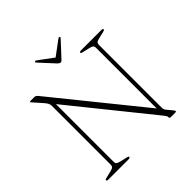

<svg xmlns="http://www.w3.org/2000/svg" viewBox="-217 -1036 1214 1214"><g transform="rotate(-45 390.0 -428.5)"><path d="M267 -8Q267 -4.5 263.2 -2.2Q259.5 0 253 0H72Q65 0 61.5 -2.2Q58 -4.5 58 -8Q58 -13 70.5 -16L112.5 -26Q135.5 -31.5 142.2 -37.2Q149 -43 149 -58V-581.5Q149 -593.5 144.5 -603.8Q140 -614 123 -633L75.5 -686.5Q71.5 -691 70.2 -693Q69 -695 69 -696.5Q69 -698.5 71 -699.2Q73 -700 76.5 -700H107.5Q115.5 -700 121.2 -697Q127 -694 134 -685.5L620.5 -84L606 -69.5V-642Q606 -657 599.2 -663Q592.5 -669 569.5 -674L526.5 -684Q513.5 -687 513.5 -692Q513.5 -696 517.2 -698Q521 -700 528 -700H708.5Q715.5 -700 719.2 -698Q723 -696 723 -692Q723 -687 710 -684L668 -674Q645 -669 638.5 -663Q632 -657 632 -642V-84Q632 -73.5 634.2 -67.8Q636.5 -62 641.5 -55.5L672 -18.5Q676 -13.5 677.8 -10.5Q679.5 -7.5 679.5 -5Q679.5 -3 677.5 -1.5Q675.5 0 669.5 0H630.5Q619.5 0 619.5 -9Q619.5 -16 617.2 -20.8Q615 -25.5 604 -39.5L161 -589L175 -606V-58Q175 -43 181.5 -37.2Q188 -31.5 211.5 -26L254.5 -16Q267 -13 267 -8ZM383 -780.5 284.5 -853.5Q277 -859 272.5 -856Q270 -854.5 269.8 -851.5Q269.5 -848.5 273 -845L362.5 -748Q368 -742.5 372.5 -739.5Q377 -736.5 382.5 -736.5Q388 -736.5 391.8 -739.5Q395.5 -742.5 400.5 -748L490.5 -845Q493.5 -848.5 493.5 -851.5Q493.5 -854.5 491.5 -856Q487 -859 479 -853.5L380.5 -780.5Z"/></g></svg>

Font: Fraunces Thin
Style: Regular
Weight: 250
Version: Version 1.000;[b76b70a41]